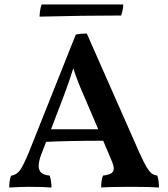

<svg xmlns="http://www.w3.org/2000/svg" viewBox="-20 -831 748 854"><path d="M687 3Q648 0 561 0Q468 0 430 3Q430 -31 438 -50Q463 -53 474.5 -60Q486 -67 486 -81Q486 -96 472 -127L439 -205Q284 -205 185 -200L165 -148Q152 -115 152 -93Q152 -73 164 -62.5Q176 -52 201 -50Q209 -26 209 3Q175 0 107 0Q78 0 21 3Q21 -28 29 -49Q55 -54 69.5 -74.5Q84 -95 109 -155L317 -677Q338 -682 366 -682L600 -152Q619 -110 631 -89.5Q643 -69 653.5 -60.5Q664 -52 680 -50Q687 -26 687 3ZM417 -256 352 -408Q325 -468 306 -527Q288 -469 265 -408L207 -256ZM519 -762Q353 -762 156 -757Q156 -768 158.5 -784.5Q161 -801 165 -811H528Q528 -789 519 -762Z"/></svg>

Font: Vollkorn SC SemiBold
Style: Regular
Weight: 600
Designer: Friedrich Althausen
Foundry: Friedrich Althausen
Version: Version 4.015